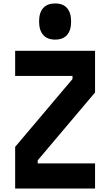

<svg xmlns="http://www.w3.org/2000/svg" viewBox="-20 -1095 640 1115"><path d="M68 0V-242L401 -636V-654H68V-800H532V-558L199 -164V-146H532V0ZM300 -865Q255 -865 231 -892Q207 -919 207 -970Q207 -1022 231 -1048.5Q255 -1075 300 -1075Q346 -1075 369.5 -1048Q393 -1021 393 -970Q393 -919 369.5 -892Q346 -865 300 -865Z"/></svg>

Font: Martian Mono Condensed
Style: Bold
Weight: 700
Width: 3
Designer: Roman Shamin
Foundry: Evil Martians
Version: Version 1.000